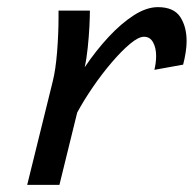

<svg xmlns="http://www.w3.org/2000/svg" viewBox="-20 -518 543 538"><path d="M146.5 0H56.2L127.9 -290.5Q135.7 -321.3 139.9 -371.8Q144 -422.4 144 -469.2V-488.3H231.9Q231.9 -471.2 230.5 -442.9Q229 -414.6 225.8 -384Q222.7 -353.5 217.3 -329.6Q249 -376.5 284.4 -414.6Q319.8 -452.6 355.2 -475.3Q390.6 -498 422.4 -498Q466.8 -498 484.9 -470.7Q502.9 -443.4 502.9 -402.8Q502.9 -387.7 500.2 -370.8Q497.6 -354 493.2 -336.9L412.6 -322.3Q417.5 -342.3 417.5 -361.3Q417.5 -383.8 408.9 -399.4Q400.4 -415 383.3 -415Q368.2 -415 344.2 -395Q320.3 -375 293 -343Q265.6 -311 240.2 -273.9Q214.8 -236.8 196.3 -202.6Z"/></svg>

Font: Andika
Style: Italic
Weight: 400
Italic angle: -14°
Designer: Victor Gaultney, Annie Olsen, Julie Remington, Don Collingsworth, Eric Hays, Becca Hirsbrunner
Foundry: SIL International
Version: Version 6.101